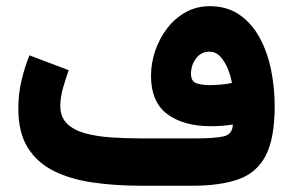

<svg xmlns="http://www.w3.org/2000/svg" viewBox="-20 -594 936 614"><path d="M724.6 -195.8Q690.9 -190.4 653.8 -190.4Q566.9 -190.4 514.9 -229.2Q462.9 -268.1 462.9 -351.6Q462.9 -392.1 476.3 -431.4Q489.7 -470.7 514.4 -503.2Q539.1 -535.6 573.7 -554.9Q608.4 -574.2 650.9 -574.2Q706.5 -574.2 746.1 -546.6Q785.6 -519 810.5 -473.1Q835.4 -427.2 846.9 -370.4Q858.4 -313.5 858.4 -254.9Q858.4 -152.3 830.1 -97.2Q801.8 -42 743.4 -21Q685.1 0 594.7 0H432.1Q349.1 0 277.6 -10.3Q206.1 -20.5 152.3 -47.1Q98.6 -73.7 68.6 -122.1Q38.6 -170.4 38.6 -247.1Q38.6 -293.5 48.8 -336.9Q59.1 -380.4 74.2 -417L199.7 -369.6Q191.4 -346.2 182.1 -314.9Q172.9 -283.7 172.9 -254.9Q172.9 -219.7 194.3 -198.7Q215.8 -177.7 252.4 -167.7Q289.1 -157.7 335.4 -154.5Q381.8 -151.4 432.1 -151.4H605.5Q663.6 -151.4 693.6 -157.5Q723.6 -163.6 724.6 -195.8ZM649.9 -321.8Q668 -321.8 686.3 -323.5Q704.6 -325.2 721.7 -328.6Q718.3 -349.6 709 -372.8Q699.7 -396 685.1 -412.4Q670.4 -428.7 649.9 -428.7Q622.6 -428.7 606.7 -407Q590.8 -385.3 590.8 -357.9Q590.8 -333.5 608.6 -327.6Q626.5 -321.8 649.9 -321.8Z"/></svg>

Font: Vazirmatn UI NL Black
Style: Regular
Weight: 900
Designer: Saber Rastikerdar
Foundry: Saber Rastikerdar
Version: Version 33.003